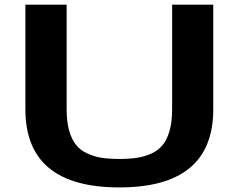

<svg xmlns="http://www.w3.org/2000/svg" viewBox="-20 -797 1032 830"><path d="M724.1 -776.9H901.9V-324.2Q901.9 13.2 496.1 13.2Q89.8 13.2 89.8 -324.2V-776.9H268.1V-324.2Q268.1 -272.5 278.3 -234.6Q288.6 -196.8 306.9 -172.9Q325.2 -148.9 354.7 -134.8Q384.3 -120.6 417.7 -115.2Q451.2 -109.9 496.1 -109.9Q541 -109.9 574.5 -115.2Q607.9 -120.6 637.5 -134.8Q667 -148.9 685.3 -172.9Q703.6 -196.8 713.9 -234.6Q724.1 -272.5 724.1 -324.2Z"/></svg>

Font: Sporting Grotesque
Style: Bold
Weight: 700
Designer: Lucas LE BIHAN
Foundry: Lucas LE BIHAN
Version: Version 2.002;PS 2.2;hotconv 1.0.88;makeotf.lib2.5.647800